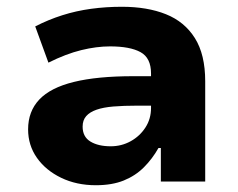

<svg xmlns="http://www.w3.org/2000/svg" viewBox="-20 -536 702 567"><path d="M263 11Q206 11 160.5 -11Q115 -33 89 -70Q63 -107 63 -154Q63 -207 96 -242Q129 -277 198 -294Q267 -311 374 -311H447V-224H385Q345 -224 315 -221.5Q285 -219 265 -212Q245 -205 234.5 -193Q224 -181 224 -162Q224 -132 247 -118Q270 -104 307 -104Q339 -104 366 -119Q393 -134 409.5 -159.5Q426 -185 426 -217V-319Q426 -365 395 -382Q364 -399 305 -399Q265 -399 220 -388Q175 -377 123 -351L84 -458Q123 -478 164 -491Q205 -504 249 -510Q293 -516 340 -516Q415 -516 470 -494Q525 -472 555.5 -423.5Q586 -375 586 -296V0H455V-99H448Q430 -67 405 -42Q380 -17 345.5 -3Q311 11 263 11Z"/></svg>

Font: Nunito Sans 6pt ExtraBold
Style: Regular
Weight: 800
Version: Version 3.101;gftools[0.9.27]